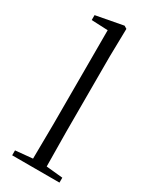

<svg xmlns="http://www.w3.org/2000/svg" viewBox="-206 -858 741 914"><g transform="rotate(30 165.0 -401.0)"><path d="M128 0H295V-27L204 -36L202 -227V-639L205 -793L190 -802L41 -774V-747L131 -743V-227L129 -36L35 -27V0Z"/></g></svg>

Font: Source Han Serif CN Light
Style: Regular
Weight: 300
Designer: Ryoko NISHIZUKA 西塚涼子 (kana & ideographs); Frank Grießhammer (Latin, Greek & Cyrillic); Wenlong ZHANG 张文龙 (bopomofo); San
Foundry: Adobe
Version: Version 2.003;hotconv 1.1.1;makeotfexe 2.6.0